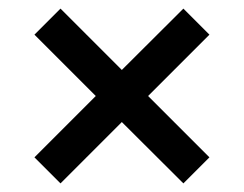

<svg xmlns="http://www.w3.org/2000/svg" viewBox="-20 -603 566 446"><path d="M120.5 -177 60 -237.5 202.5 -380 60 -522.5 120.5 -583 263 -440.5 406 -583 466.5 -522.5 324 -380 466.5 -237.5 406 -177 263 -319.5Z"/></svg>

Font: Encode Sans Expanded Expanded Medium
Style: Regular
Weight: 500
Width: 7
Designer: Multiple Designers
Foundry: Impallari Type
Version: Version 3.000; ttfautohint (v1.8.3) -l 8 -r 50 -G 200 -x 14 